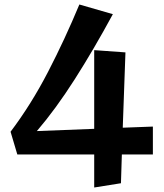

<svg xmlns="http://www.w3.org/2000/svg" viewBox="-20 -821 730 854"><path d="M522 -134 518 -6 399 13V-134H57L27 -235Q119 -357 194 -502Q269 -647 333 -801L482 -758Q397 -601 312.5 -468.5Q228 -336 144 -238L399 -248V-598L538 -588L526 -253L660 -258V-134Z"/></svg>

Font: RocknRoll One
Style: Regular
Weight: 400
Designer: Fontworks Inc.
Foundry: Fontworks Inc.
Version: Version 1.100